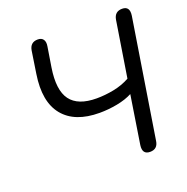

<svg xmlns="http://www.w3.org/2000/svg" viewBox="-128 -831 931 958"><g transform="rotate(-20 337.5 -352.5)"><path d="M509 7Q467 7 474 -42L514 -298Q480 -280 433 -271Q386 -262 339 -262Q208 -262 147 -336.5Q86 -411 108 -553L126 -671Q133 -712 173 -712Q193 -712 202 -699Q211 -686 207 -663L190 -557Q172 -442 211.5 -388.5Q251 -335 350 -335Q394 -335 440.5 -344Q487 -353 527 -375L574 -671Q581 -712 621 -712Q662 -712 655 -663L555 -34Q549 7 509 7Z"/></g></svg>

Font: Nunito
Style: Italic
Weight: 400
Italic angle: -9°
Designer: Vernon Adams
Foundry: Vernon Adams
Version: Version 3.601; ttfautohint (v1.8.2.53-6de2)